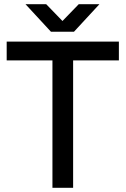

<svg xmlns="http://www.w3.org/2000/svg" viewBox="-20 -899 601 919"><path d="M231 0V-610H12V-700H549V-610H330V0ZM231 -747V-749L357 -879H456L334 -747ZM224 -747 102 -879H201L327 -749V-747Z"/></svg>

Font: Figtree Light Medium
Style: Regular
Weight: 500
Version: Version 2.001;gftools[0.9.30]